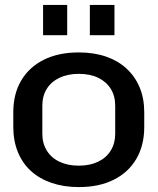

<svg xmlns="http://www.w3.org/2000/svg" viewBox="-20 -751 640 780"><path d="M300 9Q239 9 189.5 -8Q140 -25 105.5 -56.5Q71 -88 52.5 -133.5Q34 -179 34 -235V-295Q34 -370 66.5 -424.5Q99 -479 158.5 -508.5Q218 -538 300 -538Q362 -538 411 -521Q460 -504 494.5 -472Q529 -440 547.5 -395.5Q566 -351 566 -295V-235Q566 -160 533.5 -105Q501 -50 441.5 -20.5Q382 9 300 9ZM300 -78Q345 -78 378.5 -94Q412 -110 430 -139.5Q448 -169 448 -207V-322Q448 -361 430 -390Q412 -419 379 -435Q346 -451 300 -451Q255 -451 221.5 -435Q188 -419 170 -390Q152 -361 152 -322V-207Q152 -169 170 -139.5Q188 -110 221.5 -94Q255 -78 300 -78ZM155 -608V-731H253V-608ZM345 -608V-731H445V-608Z"/></svg>

Font: Hubot Sans Medium
Style: Regular
Weight: 500
Designer: Deni Anggara
Foundry: GitHub, Inc., Subsidiary of Microsoft Corporation
Version: Version 2.000